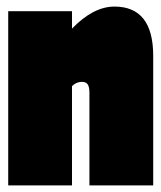

<svg xmlns="http://www.w3.org/2000/svg" viewBox="-20 -564 491 584"><path d="M446 -394V0H252V-282Q252 -299 247 -307Q242 -315 229 -315Q212 -315 199 -302V0H5V-530H199V-477Q264 -544 328 -544Q446 -544 446 -394Z"/></svg>

Font: FFF_tuoi-tre Black
Style: Regular
Weight: 900
Designer: bBox Type GmbH
Foundry: bBox Type GmbH
Version: Version 1.001